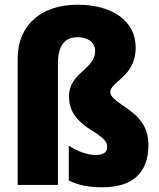

<svg xmlns="http://www.w3.org/2000/svg" viewBox="-20 -785 675 815"><path d="M556 -583C556 -699 453 -765 309 -765C156 -765 55 -679 55 -537V0H226V-517C226 -589 253 -627 309 -627C359 -627 384 -600 384 -569C384 -490 273 -477 273 -377C273 -330 288 -284 362 -236C425 -197 435 -183 435 -159C435 -139 418 -127 386 -127C352 -127 306 -143 272 -167V-19C315 3 361 10 416 10C541 10 610 -51 610 -168C610 -244 575 -287 515 -328C469 -359 448 -376 448 -394C448 -439 556 -459 556 -583Z"/></svg>

Font: Noto Sans Condensed Black
Style: Regular
Weight: 900
Width: 3
Designer: Monotype Design Team
Foundry: Monotype Imaging Inc.
Version: Version 2.013